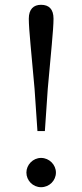

<svg xmlns="http://www.w3.org/2000/svg" viewBox="-20 -767 343 800"><path d="M151 13C186 13 213 -15 213 -48C213 -80 186 -109 151 -109C117 -109 90 -80 90 -48C90 -15 117 13 151 13ZM151 -747C120 -747 100 -729 100 -689C100 -644 111 -546 124 -397L136 -221H167L179 -397C192 -546 203 -644 203 -689C203 -729 184 -747 151 -747Z"/></svg>

Font: Noto Serif CJK JP
Style: Regular
Weight: 400
Designer: Ryoko NISHIZUKA 西塚涼子 (kana & ideographs); Frank Grießhammer (Latin, Greek & Cyrillic); Wenlong ZHANG 张文龙 (bopomofo); San
Foundry: Adobe Systems Incorporated
Version: Version 1.000;PS 1;hotconv 16.6.53;makeotf.lib2.5.65590